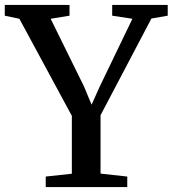

<svg xmlns="http://www.w3.org/2000/svg" viewBox="-34 -763 704 783"><path d="M259 -54.5V-290.5L45 -686.5L-14.5 -699V-743H249.5V-699L172.5 -686.5L308.5 -410.5L339.5 -336L372.5 -409.5L506 -686.5L423.5 -699V-743H650V-699L583.5 -687.5L376 -293V-55L485 -43V0H152.5V-43Z"/></svg>

Font: Merriweather 48pt Medium
Style: Regular
Weight: 500
Version: Version 2.100